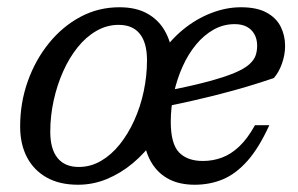

<svg xmlns="http://www.w3.org/2000/svg" viewBox="-20 -499 822 529"><path d="M309 -479Q354.5 -479 385.2 -462Q416 -445 433.2 -415.5Q450.5 -386 455 -348.5L423.5 -349.5Q449 -388.5 484.8 -417.8Q520.5 -447 561.8 -463Q603 -479 644 -479Q687.5 -479 714.2 -464.5Q741 -450 753.2 -425.8Q765.5 -401.5 765.5 -372.5Q765.5 -348.5 757 -324.2Q748.5 -300 734.5 -284Q698 -271.5 661 -260.5Q624 -249.5 586.8 -240Q549.5 -230.5 513.5 -222.2Q477.5 -214 443 -207L445.5 -250Q511.5 -263 555.5 -275Q599.5 -287 626.2 -298.2Q653 -309.5 666.2 -321.2Q679.5 -333 684 -345.5Q688.5 -358 688.5 -373Q688.5 -391 681.2 -404.2Q674 -417.5 660.5 -425Q647 -432.5 626.5 -432.5Q595.5 -432.5 568.8 -417.5Q542 -402.5 520.2 -376.2Q498.5 -350 483 -315.5Q467.5 -281 459 -242Q450.5 -203 450.5 -163.5Q450.5 -103 473.2 -79.2Q496 -55.5 539 -55.5Q566.5 -55.5 591.5 -64.8Q616.5 -74 639.2 -95.5Q662 -117 682.5 -154H722Q693.5 -91.5 661.8 -55.8Q630 -20 594.2 -5Q558.5 10 516.5 10Q475.5 10 446.2 -5Q417 -20 399.2 -48Q381.5 -76 375.5 -116L406 -114.5Q379 -77 345.8 -49.2Q312.5 -21.5 274.5 -5.8Q236.5 10 195 10Q144 10 108.5 -10Q73 -30 54.2 -66Q35.5 -102 35.5 -150.5Q35.5 -216 56.5 -275Q77.5 -334 114.8 -380Q152 -426 201.5 -452.5Q251 -479 309 -479ZM197 -39Q229.5 -39 258 -55.5Q286.5 -72 309.8 -101Q333 -130 350 -167.5Q367 -205 376 -247.5Q385 -290 385 -333Q385 -381 365.2 -405.8Q345.5 -430.5 307 -430.5Q274.5 -430.5 245.8 -414Q217 -397.5 193.8 -368.5Q170.5 -339.5 153.8 -301.8Q137 -264 127.8 -221.8Q118.5 -179.5 118.5 -136Q118.5 -88.5 138.5 -63.8Q158.5 -39 197 -39Z"/></svg>

Font: Newsreader 12pt
Style: Italic
Weight: 400
Italic angle: -17°
Version: Version 1.003